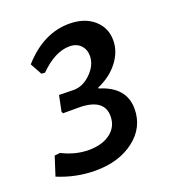

<svg xmlns="http://www.w3.org/2000/svg" viewBox="-99 -541 550 620"><g transform="rotate(-20 176.0 -230.5)"><path d="M126 7Q60 7 -3 -19L18 -84L37 -86Q82 -63 128 -63Q175 -63 203 -84.5Q231 -106 231 -142Q231 -200 151 -203H90L87 -209L98 -263L146 -262Q179 -261 207 -288.5Q235 -316 235 -348Q235 -370 221 -384.5Q207 -399 183 -399Q133 -399 80 -346L68 -347L46 -387Q118 -468 207 -468Q259 -468 291 -440.5Q323 -413 323 -369Q323 -331 297 -296.5Q271 -262 225 -242V-239Q312 -213 312 -138Q312 -74 259.5 -33.5Q207 7 126 7Z"/></g></svg>

Font: Alegreya Sans SC Medium
Style: Italic
Weight: 500
Italic angle: -7°
Designer: Juan Pablo del Peral
Foundry: Huerta Tipografica
Version: Version 2.007